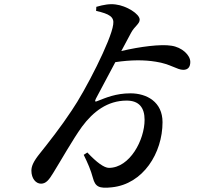

<svg xmlns="http://www.w3.org/2000/svg" viewBox="-20 -822 1040 899"><path d="M430 -771C492 -757 516 -743 510 -707C501 -634 378 -395 316 -305C266 -229 207 -154 167 -104C137 -67 127 -44 127 -23C127 14 148 38 172 38C195 38 209 21 229 -12C264 -68 320 -168 364 -229C416 -299 483 -351 573 -351C631 -351 657 -318 657 -261C657 -167 588 -36 490 -36C468 -36 433 -61 389 -108L372 -97C392 -56 405 -26 415 11C426 52 443 62 504 55C650 40 741 -105 741 -250C741 -345 667 -385 591 -385C522 -385 475 -364 439 -350C424 -343 423 -347 429 -360L520 -531C594 -542 656 -542 710 -533C777 -523 809 -495 838 -495C860 -495 871 -508 871 -532C871 -564 832 -601 782 -608C734 -616 636 -604 548 -583L594 -669C610 -699 634 -710 634 -730C634 -757 572 -795 522 -801C495 -805 465 -800 431 -790Z"/></svg>

Font: Noto Serif HK SemiBold
Style: Regular
Weight: 600
Designer: Ryoko NISHIZUKA 西塚涼子 (kana & ideographs); Frank Grießhammer (Latin, Greek & Cyrillic); Wenlong ZHANG 张文龙 (bopomofo); San
Foundry: Adobe
Version: Version 2.001;hotconv 1.1.0;makeotfexe 2.6.0